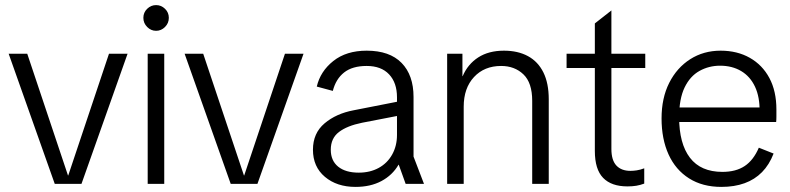

<svg xmlns="http://www.w3.org/2000/svg" viewBox="-20 -722 3104 754"><path d="M195 0 14 -511H87L247 -33H248L408 -511H481L300 0Z M560 0V-511H625V0ZM593 -601Q573 -601 558 -616Q543 -631 543 -652Q543 -673 558 -687.5Q573 -702 593 -702Q613 -702 628 -687.5Q643 -673 643 -652Q643 -631 628 -616Q613 -601 593 -601Z M886 0 705 -511H778L938 -33H939L1099 -511H1172L991 0Z M1376 12Q1303 12 1256 -27.5Q1209 -67 1209 -134Q1209 -199 1254.5 -237.5Q1300 -276 1369 -289L1583 -331V-275L1402 -240Q1343 -228 1311 -203.5Q1279 -179 1279 -134Q1279 -91 1308 -67.5Q1337 -44 1389 -44Q1433 -44 1467 -62.5Q1501 -81 1520 -115Q1539 -149 1539 -192V-340Q1539 -397 1508 -430Q1477 -463 1420 -463Q1364 -463 1331.5 -437.5Q1299 -412 1287 -365L1224 -382Q1238 -442 1289 -482.5Q1340 -523 1420 -523Q1510 -523 1557 -475Q1604 -427 1604 -341V-107L1645 0H1573L1546 -75H1545Q1521 -34 1478 -11Q1435 12 1376 12Z M2070 0V-326Q2070 -397 2035.5 -430Q2001 -463 1948 -463Q1882 -463 1841.5 -419.5Q1801 -376 1801 -303V0H1736V-511H1796V-423H1797Q1817 -470 1858 -496.5Q1899 -523 1959 -523Q2014 -523 2053.5 -501.5Q2093 -480 2114 -437.5Q2135 -395 2135 -332V0Z M2444 10Q2381 10 2348.5 -23.5Q2316 -57 2316 -129V-630L2381 -681V-137Q2381 -93 2400.5 -72Q2420 -51 2456 -51Q2467 -51 2480.5 -53Q2494 -55 2510 -61V-1Q2494 5 2478.5 7.5Q2463 10 2444 10ZM2205 -455V-511H2514V-455Z M2813 12Q2739 12 2686 -21.5Q2633 -55 2605.5 -115.5Q2578 -176 2578 -257Q2578 -337 2608 -396.5Q2638 -456 2690.5 -489.5Q2743 -523 2810 -523Q2875 -523 2924.5 -495Q2974 -467 3001.5 -415.5Q3029 -364 3029 -292Q3029 -277 3029 -264Q3029 -251 3028 -243H2621V-300H2991L2963 -283Q2964 -341 2945 -381.5Q2926 -422 2890.5 -443Q2855 -464 2808 -464Q2764 -464 2727 -443.5Q2690 -423 2668.5 -378.5Q2647 -334 2647 -262Q2647 -158 2689.5 -102.5Q2732 -47 2817 -47Q2870 -47 2904.5 -70Q2939 -93 2960 -142L3018 -119Q3001 -75 2972.5 -46Q2944 -17 2904 -2.5Q2864 12 2813 12Z"/></svg>

Font: TikTok Sans 24pt Light
Style: Regular
Weight: 300
Version: Version 4.000